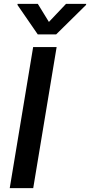

<svg xmlns="http://www.w3.org/2000/svg" viewBox="-20 -970 464 990"><path d="M272 -727.3H150.9L30.2 0H151.3ZM70 -944.6 174.7 -792.6H269.5L423.7 -944.6L424.4 -949.9H320.3L232.2 -856.9L175.1 -949.9H70.7Z"/></svg>

Font: Magic Ui Pro Semi Bold
Style: Italic
Weight: 600
Italic angle: -9.39999°
Designer: Stefan Endress, Andreas Faust
Version: Version 1.000;FEAKit 1.0